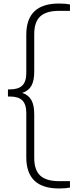

<svg xmlns="http://www.w3.org/2000/svg" viewBox="-20 -838 416 1088"><path d="M106 -311.5Q141.5 -300 157.8 -271Q174 -242 174 -190.5V56.5Q174 126 208.2 157.2Q242.5 188.5 314.5 188.5H376.5V225Q350 230 314 230Q129 230 129 53.5V-198Q129 -247 106.5 -269Q84 -291 37 -291H25V-331.5H37Q84 -331.5 106.5 -353.5Q129 -375.5 129 -424.5V-641.5Q129 -818 314 -818Q350 -818 376.5 -813V-776.5H314.5Q242.5 -776.5 208.2 -745.2Q174 -714 174 -644.5V-432Q174 -380.5 157.8 -351.8Q141.5 -323 106 -311.5Z"/></svg>

Font: Encode Sans Semi Expanded ExLight
Style: Regular
Weight: 275
Width: 6
Designer: Multiple Designers
Foundry: Impallari Type
Version: Version 2.000